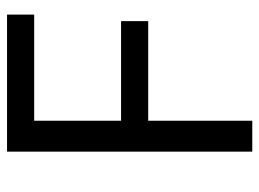

<svg xmlns="http://www.w3.org/2000/svg" viewBox="-118 -636 754 559"><g transform="rotate(-90 259.5 -357.0)"><path d="M187 0V-303H477V-382H187V-635H496V-714H97V0Z"/></g></svg>

Font: Noto Sans Syriac Western
Style: Regular
Weight: 400
Designer: Patrick Giasson and the Monotype Design Team
Foundry: Monotype Imaging Inc.
Version: Version 3.000